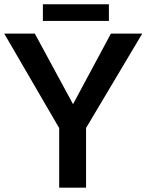

<svg xmlns="http://www.w3.org/2000/svg" viewBox="-46 -866 691 886"><path d="M151.9 -769.5V-846.2H456.5V-769.5ZM227.1 0V-274.9L-26.4 -710.9H114.7L291 -385.3L465.8 -710.9H610.4L351.1 -275.4V0Z"/></svg>

Font: Ride
Style: Bold
Weight: 700
Version: Version 3.000